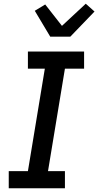

<svg xmlns="http://www.w3.org/2000/svg" viewBox="-20 -1012 528 1032"><path d="M27 0V-92H130L221 -643H130V-735H432V-643H329L238 -92H329V0ZM250 -815 167 -954 223 -988 313 -873 441 -992 488 -950 358 -815Z"/></svg>

Font: Iosevka Etoile Semibold
Style: Italic
Weight: 600
Italic angle: -9°
Designer: Belleve Invis
Foundry: Belleve Invis
Version: Version 22.1.2; ttfautohint (v1.8.4)